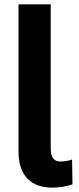

<svg xmlns="http://www.w3.org/2000/svg" viewBox="-20 -845 361 882"><path d="M65 -151V-825H213V-165Q213 -131 224.5 -117Q236 -103 258 -103Q269 -103 284.5 -105.5Q300 -108 311 -112L313 2Q288 10 265 13.5Q242 17 221 17Q146 17 105.5 -25Q65 -67 65 -151Z"/></svg>

Font: Yaldevi
Style: Bold
Weight: 700
Designer: Sol Matas, Rajitha Manaperi, Kosala Senevirathne
Foundry: Mooniak
Version: Version 1.100